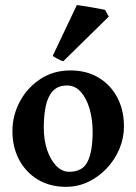

<svg xmlns="http://www.w3.org/2000/svg" viewBox="-20 -720 536 754"><path d="M466.8 -224.1Q466.8 -178.2 449 -135.5Q431.2 -92.8 399.4 -59.1Q367.7 -25.4 326.7 -5.9Q285.6 13.7 239.3 13.7Q175.8 13.7 128.4 -14.9Q81.1 -43.5 54.9 -93Q28.8 -142.6 28.8 -205.1Q28.8 -266.6 57.9 -321Q86.9 -375.5 138.2 -409.4Q189.5 -443.4 256.8 -443.4Q320.3 -443.4 367.7 -414.8Q415 -386.2 440.9 -336.7Q466.8 -287.1 466.8 -224.1ZM343.8 -202.1Q343.8 -251 331.8 -292.5Q319.8 -334 297.4 -359.1Q274.9 -384.3 243.7 -384.3Q207.5 -384.3 187.5 -362.5Q167.5 -340.8 159.7 -303.2Q151.9 -265.6 151.9 -218.3Q151.9 -169.9 165.3 -130.6Q178.7 -91.3 201.2 -68.4Q223.6 -45.4 252 -45.4Q304.7 -45.4 324.2 -85.7Q343.8 -126 343.8 -202.1ZM228.5 -479.5Q220.7 -481 206.3 -488.8Q191.9 -496.6 187 -500.5L281.7 -700.2Q287.1 -699.7 302.7 -697.3Q318.4 -694.8 337.2 -691.7Q356 -688.5 371.6 -685.5Q387.2 -682.6 392.6 -681.2L407.2 -654.8Z"/></svg>

Font: Namdhinggo
Style: Bold
Weight: 700
Designer: Victor Gaultney
Foundry: SIL International
Version: Version 3.001